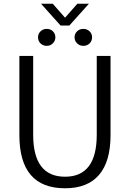

<svg xmlns="http://www.w3.org/2000/svg" viewBox="-20 -1000 696 1030"><path d="M84 -275V-700H158V-277Q158 -52 329 -52Q499 -52 499 -277V-700H573V-275Q573 -134 511.5 -62Q450 10 329 10Q84 10 84 -275ZM200 -980H263L329 -905L395 -980H457L352 -863H305ZM184 -800Q184 -819 197.5 -832Q211 -845 231 -845Q251 -845 264 -832Q277 -819 277 -800Q277 -781 263.5 -767.5Q250 -754 231 -754Q211 -754 197.5 -767Q184 -780 184 -800ZM380 -800Q380 -819 393.5 -832Q407 -845 427 -845Q447 -845 460.5 -832Q474 -819 474 -800Q474 -780 460.5 -767Q447 -754 427 -754Q407 -754 393.5 -767.5Q380 -781 380 -800Z"/></svg>

Font: Sarabun Light
Style: Regular
Weight: 300
Designer: Suppakit Chalermlarp | Katatrad Co.,Ltd.
Foundry: Cadson Demak Co.,Ltd.
Version: Version 1.000; ttfautohint (v1.6)